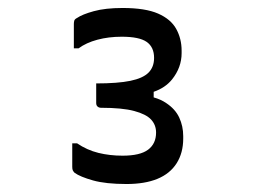

<svg xmlns="http://www.w3.org/2000/svg" viewBox="-20 -816 640 481"><path d="M435 -683Q435 -647 411 -617Q394 -596 365 -586V-572Q383 -567 396 -558Q419 -543 429 -521.5Q439 -500 439 -475V-469Q439 -433 422.5 -407Q406 -381 374.5 -368Q343 -355 297 -355Q245 -355 213 -364Q181 -373 167 -383Q164 -386 162.5 -389Q161 -392 161 -398V-457H173Q198 -440 226.5 -433Q255 -426 287 -426Q331 -426 351 -441Q371 -456 371 -484Q371 -503 358.5 -516.5Q346 -530 316 -538Q286 -546 233 -546Q228 -546 224.5 -549Q221 -552 221 -558V-607Q275 -607 306.5 -613.5Q338 -620 352 -634Q366 -648 366 -671Q366 -698 347.5 -711Q329 -724 285 -724Q252 -724 224 -716.5Q196 -709 177 -695H165V-756Q165 -760 166 -764Q167 -768 173 -771Q186 -780 215 -788Q244 -796 287 -796Q344 -796 376 -782Q408 -768 421.5 -743.5Q435 -719 435 -689Z"/></svg>

Font: Code D OnePiece
Style: Regular
Weight: 400
Version: Version 1.085; ttfautohint (v1.8.4.7-5d5b);Nerd Fonts 3.0.2